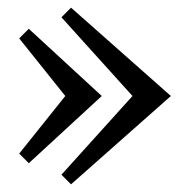

<svg xmlns="http://www.w3.org/2000/svg" viewBox="-20 -500 480 500"><path d="M425 -250 165 -20 140 -45 325 -250 140 -455 165 -480ZM245 -250 55 -75 30 -100 150 -250 30 -400 55 -425Z"/></svg>

Font: Yeseva One
Style: Regular
Weight: 400
Designer: Jovanny Lemonad
Foundry: Jovanny Lemonad
Version: Version 2.000